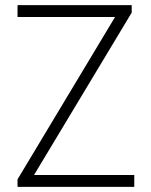

<svg xmlns="http://www.w3.org/2000/svg" viewBox="-20 -725 584 745"><path d="M48 0V-29L445 -690L454 -659H48V-705H491V-676L94 -16L85 -46H501V0Z"/></svg>

Font: Nunito Sans 7pt SemiCondensed ExtraLight
Style: Regular
Weight: 250
Width: 4
Designer: Vernon Adams
Foundry: Vernon Adams
Version: Version 3.101;gftools[0.9.27]